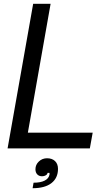

<svg xmlns="http://www.w3.org/2000/svg" viewBox="-20 -783 573 1013"><path d="M454 0H20L155 -763H247L127 -83H469ZM157 181Q194 181 215.5 170Q237 159 241 139Q241 138 241.5 135.5Q242 133 241 129H231Q230 137 221.5 142Q213 147 202 147Q186 147 176.5 137Q167 127 167 110Q167 86 185 69Q203 52 228 52Q255 52 270.5 67Q286 82 286 108Q286 156 251.5 183Q217 210 152 210Z"/></svg>

Font: Open Sauce Sans
Style: Italic
Weight: 400
Italic angle: -10°
Designer: Alfredo Marco Pradil
Foundry: Creative Sauce Fz LLC
Version: Version 1.477